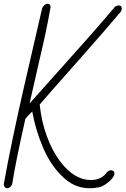

<svg xmlns="http://www.w3.org/2000/svg" viewBox="-27 -996 670 1025"><path d="M-7 -12Q34 -240 105 -549Q175 -850 198 -952Q202 -962 210.5 -969Q219 -976 227 -976Q243 -976 243 -958Q219 -822 189 -699Q169 -614 131 -444L341 -679Q466 -817 586 -959Q596 -967 607 -967Q623 -967 623 -950Q623 -939 615 -930Q548 -850 388 -669Q224 -484 185 -438Q194 -348 223 -269Q252 -190 294 -134.5Q336 -79 382 -55Q417 -35 458 -35Q516 -35 546 -79Q556 -87 564 -87Q584 -87 584 -69Q584 -58 570 -41.5Q556 -25 535.5 -11.5Q515 2 499 4Q472 9 451 9Q409 9 371 -8Q333 -25 297 -63Q241 -119 202 -210Q163 -301 145 -401Q140 -396 126.5 -382Q113 -368 108 -360Q56 -128 39 -19Q37 -7 28.5 1Q20 9 11 9Q-4 9 -7 -12Z"/></svg>

Font: Bad Script
Style: Regular
Weight: 400
Italic angle: -10°
Designer: Roman Shchyukin (Gaslight Type Foundry), Cyreal (Charset Expansion)
Foundry: Gaslight
Version: Version 2.000